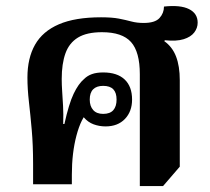

<svg xmlns="http://www.w3.org/2000/svg" viewBox="-20 -618 704 644"><path d="M449 6V-369Q449 -444 419.5 -477Q390 -510 322 -510Q271 -510 241.5 -492Q212 -474 199.5 -439Q187 -404 187 -353Q187 -334 188.5 -312Q190 -290 191.5 -263Q193 -236 192 -202H196Q211 -270 227 -303.5Q243 -337 262 -353Q273 -364 288.5 -369.5Q304 -375 326 -375Q373 -375 398 -351.5Q423 -328 423 -284Q423 -244 399 -219Q375 -194 334 -194Q313 -194 294 -201Q275 -208 261 -224.5Q247 -241 242 -269L277 -245Q252 -222 236.5 -163.5Q221 -105 221 -32V0H91V-68Q91 -131 86.5 -182Q82 -233 77 -276.5Q72 -320 72 -358Q72 -423 97.5 -468Q123 -513 177.5 -536.5Q232 -560 319 -560Q356 -560 379 -555.5Q402 -551 420.5 -546Q439 -541 462 -541Q500 -541 515 -557.5Q530 -574 530 -596Q585 -602 614 -587.5Q643 -573 643 -542Q643 -524 631.5 -509Q620 -494 596 -486.5Q572 -479 533 -483L531 -480Q558 -461 570.5 -428.5Q583 -396 583 -349V-59L527 6ZM326 -236Q349 -236 360 -248.5Q371 -261 371 -284Q371 -307 360 -318.5Q349 -330 326 -330Q304 -330 292.5 -318.5Q281 -307 281 -284Q281 -262 292.5 -249Q304 -236 326 -236Z"/></svg>

Font: Noto Serif Thai
Style: Regular
Weight: 400
Designer: Monotype Design Team
Foundry: Monotype Imaging Inc.
Version: Version 2.001